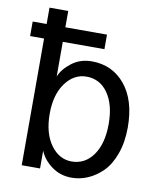

<svg xmlns="http://www.w3.org/2000/svg" viewBox="-87 -841 768 927"><g transform="rotate(10 296.5 -377.0)"><path d="M169.9 -268.6Q169.9 -173.8 210.9 -116.7Q252 -59.6 313.5 -59.6Q378.9 -59.6 418.9 -115.7Q459 -171.9 459 -268.6Q459 -363.3 419.9 -419.4Q380.9 -475.6 314.5 -475.6Q252.9 -475.6 211.4 -418.9Q169.9 -362.3 169.9 -268.6ZM11.7 -621.1V-692.4H80.1V-772.5H171.9V-692.4H376V-621.1H171.9V-451.2Q187.5 -489.3 229 -521Q270.5 -552.7 327.1 -552.7Q427.7 -552.7 490.2 -477.1Q552.7 -401.4 552.7 -268.6Q552.7 -195.3 531.7 -137.7Q510.7 -80.1 477.1 -47.4Q443.4 -14.6 405.3 1.5Q367.2 17.6 327.1 17.6Q271.5 17.6 229.5 -13.2Q187.5 -43.9 169.9 -86.9V0H80.1V-621.1Z"/></g></svg>

Font: Gothic A1 Medium
Style: Regular
Weight: 500
Designer: HanYang I&C Co.,Ltd.
Foundry: HanYang I&C Co.,Ltd.
Version: Version 2.50